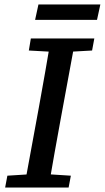

<svg xmlns="http://www.w3.org/2000/svg" viewBox="-20 -839 469 859"><path d="M3 0 13 -53 140 -61H171L297 -53L287 0ZM88 0 154 -359Q168 -436 181.5 -513Q195 -590 208 -667H318L252 -309Q238 -232 224 -154.5Q210 -77 197 0ZM109 -613 118 -667H402L392 -613L267 -606H236ZM137 -750 152 -819H429L414 -750Z"/></svg>

Font: Source Serif 4 Medium
Style: Italic
Weight: 500
Italic angle: -12°
Designer: Frank Grießhammer
Foundry: Adobe Systems Incorporated
Version: Version 4.004;hotconv 1.0.116;makeotfexe 2.5.65601